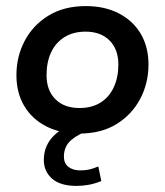

<svg xmlns="http://www.w3.org/2000/svg" viewBox="-20 -429 542 631"><path d="M240 10Q178 10 131.5 -14Q85 -38 59.5 -81Q34 -124 34 -182Q34 -243 61 -294.5Q88 -346 139 -377.5Q190 -409 262 -409Q324 -409 370.5 -385Q417 -361 442.5 -318Q468 -275 468 -217Q468 -156 441 -104.5Q414 -53 363.5 -21.5Q313 10 240 10ZM241 -74Q282 -74 310.5 -92Q339 -110 354 -142.5Q369 -175 369 -217Q369 -267 340 -296Q311 -325 261 -325Q221 -325 192 -307Q163 -289 148 -257Q133 -225 133 -182Q133 -132 162 -103Q191 -74 241 -74ZM232 182Q178 182 151 158Q124 134 124 97Q124 47 160.5 13.5Q197 -20 249 -32L275 0Q241 9 215.5 30Q190 51 190 86Q190 108 205 119.5Q220 131 244 131Q260 131 273.5 128Q287 125 303 118L313 166Q291 175 270.5 178.5Q250 182 232 182Z"/></svg>

Font: Rokkitt SemiBold
Style: Italic
Weight: 600
Italic angle: -9°
Designer: Vernon Adams
Foundry: Vernon Adams
Version: Version 3.103